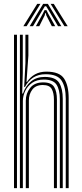

<svg xmlns="http://www.w3.org/2000/svg" viewBox="-20 -981 428 1001"><path d="M322.8 0V-466.8Q322.8 -527.2 301.2 -560.6Q279.8 -594 217.8 -594Q180.2 -594 153.6 -576.9Q127 -559.8 110 -527.8H106L112.5 -651.8V-800H128V-691.5L118.2 -554H121Q137.5 -579.5 162.8 -593.5Q188 -607.5 222 -607.5Q290.5 -607.5 314.2 -571.2Q338 -535 338 -469.2V0ZM53 0V-800H68.5V0ZM83.8 0V-800H98.8V-601L95.8 -493.2H99.8Q113.5 -533.8 142.4 -557Q171.2 -580.2 213.8 -580Q269.8 -579.5 288.5 -549.1Q307.2 -518.8 307.2 -465.8V0H292V-464Q292 -513.2 274.6 -539.8Q257.2 -566.2 208.5 -566.2Q172 -566.2 147.8 -549.2Q123.5 -532.2 111.4 -506.5Q99.2 -480.8 99.2 -454.8V0ZM114.5 0V-456Q114.5 -493.5 137.1 -522.5Q159.8 -551.5 205.2 -551.5Q247.5 -551.5 262.1 -527.9Q276.8 -504.2 276.8 -461.5V0H261.2V-460.8Q261.2 -496.5 249.6 -517.1Q238 -537.8 203.2 -537.8Q166.5 -537.8 148.5 -513.9Q130.5 -490 130.5 -457.2V0ZM101.8 -844.5 174.2 -961H190.8L118.8 -844.5ZM134.8 -844.5 205 -961H229.5L299.8 -844.5H282.5L233.2 -928L220.5 -948.5H214L201.2 -927.8L152.2 -844.5ZM315.8 -844.5 243.8 -961H260.2L332.8 -844.5ZM167.2 -844.5 203.5 -910.2 212.2 -928.2H222.2L231 -910.2L267.8 -844.5H250.2L221.5 -900.8L218.8 -912.5H215.8L213 -900.8L184.8 -844.5Z"/></svg>

Font: Big Shoulders Inline Display Medium
Style: Regular
Weight: 500
Designer: Patric King
Foundry: XO Type Co
Version: Version 1.000